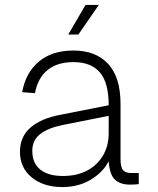

<svg xmlns="http://www.w3.org/2000/svg" viewBox="-20 -747 640 779"><path d="M233 12Q157 12 109 -27Q61 -66 61 -131Q61 -193 104.5 -230Q148 -267 224 -281L421 -320Q421 -412 385 -453.5Q349 -495 278 -495Q212 -495 172.5 -462.5Q133 -430 122 -369L70 -373Q84 -452 137.5 -497Q191 -542 278 -542Q369 -542 419 -487.5Q469 -433 469 -326V-103Q469 -68 479.5 -56.5Q490 -45 512 -45H543V0Q538 1 526.5 1.5Q515 2 506 2Q469 2 447 -17.5Q425 -37 421 -93Q399 -49 349 -18.5Q299 12 233 12ZM235 -33Q293 -33 334.5 -55.5Q376 -78 398.5 -117Q421 -156 421 -206V-277L235 -240Q175 -228 143 -203Q111 -178 111 -135Q111 -85 143.5 -59Q176 -33 235 -33ZM257 -607 327 -727H381L298 -607Z"/></svg>

Font: Geist Mono ExtraLight
Style: Regular
Weight: 200
Monospace: yes
Designer: Basement.studio, Andrés Briganti, Mateo Zaragoza
Foundry: Basement.studio, Vercel, Andrés Briganti, Guido Ferreyra, Mateo Zaragoza
Version: Version 1.500; ttfautohint (v1.8.4.7-5d5b)